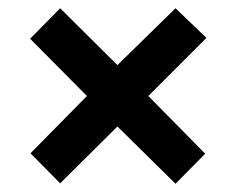

<svg xmlns="http://www.w3.org/2000/svg" viewBox="-20 -652 575 466"><path d="M406 -632 481 -560 340 -419 478 -279 406 -206 265 -345 126 -207 54 -280 191 -419 53 -558 126 -632 265 -494Z"/></svg>

Font: Noto Sans Malayalam UI SemiCondensed
Style: Bold
Weight: 700
Width: 4
Designer: Jelle Bosma - Monotype Design Team
Foundry: Monotype Imaging Inc.
Version: Version 2.104; ttfautohint (v1.8.4.7-5d5b)